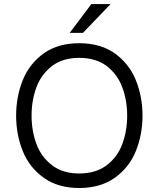

<svg xmlns="http://www.w3.org/2000/svg" viewBox="-20 -934 798 964"><path d="M377.5 10Q274 10 203 -39Q128.5 -91 94.8 -174.2Q61 -257.5 61 -353.5Q61 -449.5 94.8 -532.8Q128.5 -616 203 -668.5Q274 -717 377.5 -717Q481.5 -717 553 -668.5Q627.5 -616 661.5 -532.8Q695.5 -449.5 695.5 -353.5Q695.5 -257.5 661.5 -174.2Q627.5 -91 553 -39Q481.5 10 377.5 10ZM377.5 -63Q459.5 -63 514 -103Q570 -145 594.2 -211.2Q618.5 -277.5 618.5 -353.5Q618.5 -429.5 594 -495.5Q569.5 -561.5 514 -604Q459.5 -643.5 377.5 -643.5Q296.5 -643.5 243 -604Q187 -561.5 162.8 -495.5Q138.5 -429.5 138.5 -353.5Q138.5 -277.5 162.8 -211.5Q187 -145.5 243 -103Q296.5 -63 377.5 -63ZM396.5 -769H330L438.5 -913.5H535Z"/></svg>

Font: Acari Sans
Style: Regular
Weight: 400
Designer: Alfredo Marco Pradil and Stefan Peev (font) & Cristiano Sobral (main changes)
Foundry: Alfredo Marco Pradil and Stefan Peev (font) & Cristiano Sobral (main changes)
Version: Version 1.063; ttfautohint (v1.8.3)